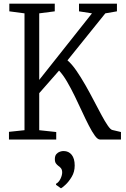

<svg xmlns="http://www.w3.org/2000/svg" viewBox="-20 -763 688 1050"><path d="M29 0V-42L114 -51V-690L31 -701V-743H279.5V-701L194.5 -690V-326L483 -690L412 -701V-743H619.5V-701L556 -690L349 -433Q373.5 -412 398 -376.2Q422.5 -340.5 446.8 -298Q471 -255.5 493.2 -212.8Q515.5 -170 534.8 -134.2Q554 -98.5 569.5 -76Q585 -53.5 595 -52L641.5 -41V0H527Q514 0 498.8 -21Q483.5 -42 465.8 -76.5Q448 -111 428.8 -152.8Q409.5 -194.5 388.8 -237.2Q368 -280 346.5 -316.8Q325 -353.5 303 -377L194.5 -253.5V-51L287.5 -41V0ZM388.5 142Q388.5 177 372.2 204Q356 231 338 247.5Q320 264 314 266.5H313L286.5 248V242Q301.5 234 310.8 214.8Q320 195.5 320 180Q320 165.5 313.5 157.2Q307 149 299 144Q291.5 138.5 285.8 130.5Q280 122.5 280 107Q280 89 288.5 79.5Q297 70 307.8 66.5Q318.5 63 326 63H328Q355.5 63 372 83.5Q388.5 104 388.5 142Z"/></svg>

Font: Merriweather 24pt SemiCondensed Light
Style: Regular
Weight: 300
Width: 4
Designer: Eben Sorkin
Foundry: Eben Sorkin
Version: Version 2.100